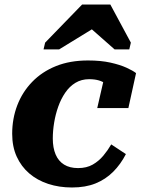

<svg xmlns="http://www.w3.org/2000/svg" viewBox="-20 -818 625 851"><path d="M326 -73Q364 -73 391 -88.5Q418 -104 438 -128Q458 -152 473 -178L538 -135Q515 -90 481.5 -56.5Q448 -23 403.5 -5Q359 13 299 13Q242 13 193.5 -3Q145 -19 109.5 -49.5Q74 -80 54 -124Q34 -168 34 -225Q34 -292 56.5 -351Q79 -410 122.5 -455Q166 -500 228 -525Q290 -550 370 -550Q427 -550 469.5 -540.5Q512 -531 540.5 -518Q569 -505 583 -494L549 -339H411L445 -487Q459 -485 466.5 -477Q474 -469 476.5 -458Q479 -447 477.5 -437Q476 -427 471 -422Q463 -435 450 -445.5Q437 -456 418.5 -461.5Q400 -467 375 -467Q341 -467 314.5 -451Q288 -435 269 -407Q250 -379 238 -345Q226 -311 220 -274.5Q214 -238 214 -204Q214 -163 226.5 -133.5Q239 -104 264 -88.5Q289 -73 326 -73ZM469 -798H344L180 -629L173 -599H242L428 -713L353 -718L488 -599H553L560 -629Z"/></svg>

Font: Roboto Serif
Style: Bold Italic
Weight: 700
Italic angle: -10°
Designer: Greg Gazdowicz
Foundry: Commercial Type
Version: Version 1.008